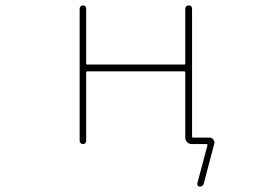

<svg xmlns="http://www.w3.org/2000/svg" viewBox="-20 -564 1040 719"><path d="M727.5 134.8Q723.6 134.8 720.7 131.3Q717.8 127.9 718.8 123L756.8 -19.5Q757.8 -24.4 753.9 -24.4H698.2Q688.5 -24.4 681.2 -31.2Q673.8 -38.1 673.8 -48.8V-292Q673.8 -296.9 668.9 -296.9H307.6Q302.7 -296.9 302.7 -292V-36.1Q302.7 -31.2 299.3 -27.8Q295.9 -24.4 291 -24.4Q286.1 -24.4 282.2 -27.8Q278.3 -31.2 278.3 -36.1V-532.2Q278.3 -537.1 282.2 -540.5Q286.1 -543.9 291 -543.9Q295.9 -543.9 299.3 -540.5Q302.7 -537.1 302.7 -532.2V-326.2Q302.7 -322.3 307.6 -322.3H668.9Q673.8 -322.3 673.8 -326.2V-531.2Q673.8 -537.1 677.7 -540.5Q681.6 -543.9 687 -543.9Q692.4 -543.9 695.8 -540.5Q699.2 -537.1 699.2 -531.2V-52.7Q699.2 -48.8 704.1 -48.8H763.7Q773.4 -48.8 779.3 -41Q783.2 -36.1 783.2 -30.3Q783.2 -27.3 782.2 -25.4L743.2 123Q740.2 134.8 727.5 134.8Z"/></svg>

Font: Rounded-X Mgen+ 1m thin
Style: Regular
Weight: 100
Designer: [Source Han Sans]
Ryoko NISHIZUKA  (kana & ideographs); Paul D. Hunt (Latin, Greek & Cyrillic); Wenlong ZHANG  (bopomofo
Version: Version 1.059.20150602